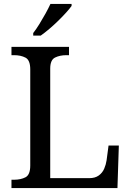

<svg xmlns="http://www.w3.org/2000/svg" viewBox="-20 -951 663 971"><path d="M38 0V-42H51Q85 -42 109 -54.5Q133 -67 133 -114V-600Q133 -647 109 -659.5Q85 -672 51 -672H38V-714H329V-672H316Q283 -672 258.5 -660Q234 -648 234 -604V-50H431Q461 -50 479.5 -63.5Q498 -77 507 -98Q516 -119 519 -140L529 -215H581L574 0ZM148 -784Q163 -803 179 -829Q195 -855 210 -882Q225 -909 235 -931H342V-921Q333 -908 315 -888Q297 -868 274.5 -846Q252 -824 229 -804.5Q206 -785 186 -771H148Z"/></svg>

Font: Noto Serif Vithkuqi
Style: Regular
Weight: 400
Version: Version 1.005